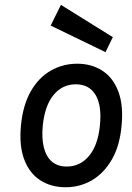

<svg xmlns="http://www.w3.org/2000/svg" viewBox="-20 -756 540 788"><path d="M249.5 12.5Q190 12.5 145.8 -15.8Q101.5 -44 79.8 -100.5Q58 -157 66 -240.5Q74 -325 106.5 -381.5Q139 -438 188.5 -466.2Q238 -494.5 297 -494.5Q355.5 -494.5 399.8 -466Q444 -437.5 465.5 -381Q487 -324.5 479 -240.5Q471.5 -157 438.8 -100.8Q406 -44.5 357 -16Q308 12.5 249.5 12.5ZM254 -72.5Q309 -72.5 345.5 -116.2Q382 -160 390 -240.5Q398.5 -322 372.5 -366Q346.5 -410 291 -410Q236 -410 200 -366.5Q164 -323 155.5 -240.5Q150.5 -187.5 160.2 -149.8Q170 -112 193.5 -92.2Q217 -72.5 254 -72.5ZM413 -542 188 -651 230 -736 443 -603.5Z"/></svg>

Font: Karla Medium
Style: Italic
Weight: 500
Italic angle: -8°
Designer: Jonathan Pinhorn
Version: Version 2.001